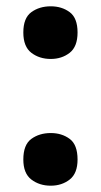

<svg xmlns="http://www.w3.org/2000/svg" viewBox="-20 -576 321 609"><path d="M54 -70Q54 -117 79.5 -135.5Q105 -154 141 -154Q176 -154 201 -135.5Q226 -117 226 -70Q226 -26 201 -6.5Q176 13 141 13Q105 13 79.5 -6.5Q54 -26 54 -70ZM54 -473Q54 -519 79.5 -537.5Q105 -556 141 -556Q176 -556 201 -537.5Q226 -519 226 -473Q226 -428 201 -408.5Q176 -389 141 -389Q105 -389 79.5 -408.5Q54 -428 54 -473Z"/></svg>

Font: Noto Sans Khmer
Style: Bold
Weight: 700
Version: Version 2.003